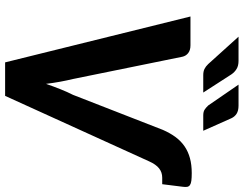

<svg xmlns="http://www.w3.org/2000/svg" viewBox="-121 -832 953 751"><g transform="rotate(90 355.5 -456.5)"><path d="M44.5 0ZM44.5 -725H157.5Q176.5 -725 187.8 -716Q199 -707 202 -693L289 -265.5Q294.5 -243 299.5 -216Q304.5 -189 308 -160Q318 -189 328.8 -216Q339.5 -243 351 -265.5L488 -617Q500.5 -645.5 516.2 -666.8Q532 -688 552.5 -702Q573 -716 598.8 -723Q624.5 -730 657 -730Q675.5 -730 686.8 -728.5Q698 -727 703.8 -723Q709.5 -719 710.8 -712.2Q712 -705.5 710.5 -694.5L700.5 -614.5H675Q654 -614.5 638.5 -602.2Q623 -590 611 -563L355 0H224ZM393 -913Q413 -913 424.8 -905.5Q436.5 -898 442.5 -885L491.5 -775H432Q417.5 -775 409.5 -780Q401.5 -785 392.5 -794.5L311 -913ZM218 -913Q237.5 -913 250 -905.2Q262.5 -897.5 271 -885L342 -775H274Q259.5 -775 249.8 -779.8Q240 -784.5 230.5 -794.5L123.5 -913Z"/></g></svg>

Font: Lato Heavy
Style: Italic
Weight: 800
Italic angle: -7°
Designer: Lukasz Dziedzic
Foundry: tyPoland Lukasz Dziedzic
Version: Version 2.007; 2014-02-27